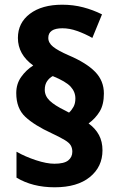

<svg xmlns="http://www.w3.org/2000/svg" viewBox="-20 -785 507 815"><path d="M49 -390Q49 -429 70 -458.5Q91 -488 121 -507Q56 -554 56 -624Q56 -688 107 -726.5Q158 -765 244 -765Q291 -765 333 -754Q375 -743 413 -724L372 -624Q340 -642 307.5 -653.5Q275 -665 245 -665Q185 -665 185 -624Q185 -603 205.5 -586.5Q226 -570 272 -550Q347 -518 384 -480Q421 -442 421 -388Q421 -341 403 -311.5Q385 -282 356 -261Q385 -240 400 -212Q415 -184 415 -147Q415 -77 361.5 -33.5Q308 10 212 10Q118 10 50 -31V-141Q87 -120 132.5 -105Q178 -90 211 -90Q252 -90 269.5 -104Q287 -118 287 -141Q287 -156 280.5 -167.5Q274 -179 255 -190.5Q236 -202 200 -219Q126 -253 87.5 -289Q49 -325 49 -390ZM170 -404Q170 -378 190.5 -358Q211 -338 256 -316L273 -307Q284 -317 292 -331.5Q300 -346 300 -367Q300 -395 280 -417Q260 -439 204 -462Q190 -455 180 -440.5Q170 -426 170 -404Z"/></svg>

Font: Noto Sans SemiCondensed ExtraBold
Style: Regular
Weight: 800
Width: 4
Designer: Monotype Design Team
Foundry: Monotype Imaging Inc.
Version: Version 2.013; ttfautohint (v1.8.4.7-5d5b)